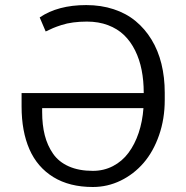

<svg xmlns="http://www.w3.org/2000/svg" viewBox="-20 -742 747 772"><path d="M353.3 9.9Q259.6 9.9 194.8 -29.8Q130 -69.6 98.4 -141.7Q66.8 -213.8 66.8 -313.9V-367.9H557.9V-369.3Q557.9 -418 549.5 -460.4Q541.2 -502.8 523.3 -539.1Q505.3 -575.3 478.9 -600.9Q452.4 -626.4 414.4 -640.8Q376.4 -655.2 329.5 -655.2Q300.4 -655.2 274.7 -651.8Q248.9 -648.4 227.6 -641.5Q206.3 -634.6 193.4 -629.1Q180.4 -623.6 163.7 -615.4L139.6 -671.9Q212.7 -721.6 326.7 -721.6Q386.4 -721.6 437.1 -704.9Q487.9 -688.2 525.4 -657.1Q562.9 -626.1 589.3 -582.7Q615.8 -539.4 629.1 -485.3Q642.4 -431.1 642.4 -369.3V-339.8Q642.4 -263.8 619.5 -198.2Q596.6 -132.5 557.4 -87Q518.1 -41.5 465.2 -15.8Q412.3 9.9 353.3 9.9ZM556.8 -307.2H149.5V-291.5Q149.5 -239.7 160 -198.3Q170.5 -157 193.4 -123.9Q216.3 -90.9 256.7 -73Q297.2 -55 353.3 -55Q397.4 -55 434.3 -74.2Q471.2 -93.4 496.6 -127.5Q522 -161.6 537.5 -207.6Q552.9 -253.6 556.8 -307.2Z"/></svg>

Font: Inter Light BETA
Style: Regular
Weight: 300
Designer: Rasmus Andersson
Foundry: rsms
Version: Version 3.011;git-f93a4a705